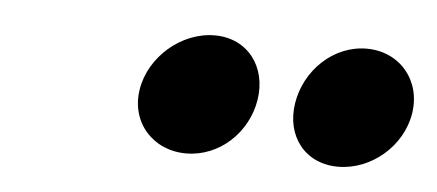

<svg xmlns="http://www.w3.org/2000/svg" viewBox="-27 -787 499 219"><g transform="rotate(5 222.5 -677.5)"><path d="M132 -677C126 -639 153 -609 191 -609C229 -609 261 -639 267 -677C273 -715 250 -746 212 -746C174 -746 138 -715 132 -677ZM310 -677C304 -639 327 -609 365 -609C403 -609 438 -639 444 -677C450 -715 424 -746 386 -746C348 -746 316 -715 310 -677Z"/></g></svg>

Font: Ampere
Style: SuCndIta
Weight: 400
Version: Version 1